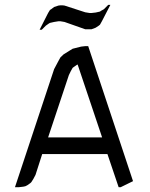

<svg xmlns="http://www.w3.org/2000/svg" viewBox="-20 -775 622 795"><path d="M42 0 204.1 -488.8 222.2 -522.9 230 -537.1 243.2 -549.8 269 -565.9 280.8 -573.2 315.9 -582 333 -584H345.2L530.8 -24.9L480 0H471.2L424.8 -137.2H154.8L127 -50.8L118.2 -34.2L109.9 -21L106 -17.1L92.8 -7.8L85 -3.9L76.2 -2L59.1 0ZM144 -651.9 179.2 -721.2 187 -733.9 191.9 -736.8 204.1 -746.1 222.2 -752 230 -752.9H238.8L247.1 -752L333 -724.1L351.1 -721.2H358.9L376 -723.1L394 -727.1L397.9 -730L410.2 -736.8L428.2 -754.9H437L401.9 -687L394 -672.9L389.2 -668.9L376 -660.2L358.9 -653.8H351.1H341.8H333L247.1 -684.1L230 -687H222.2L204.1 -684.1L187 -680.2L183.1 -678.2L169.9 -668.9L152.8 -651.9ZM179.2 -206.1H402.8L301.8 -506.8L300.8 -507.8L298.8 -506.8L286.1 -498L280.8 -494.1L272.9 -480L265.1 -463.9Z"/></svg>

Font: Petahja
Style: Regular
Weight: 400
Designer: T. Christopher White
Version: Version 1.1